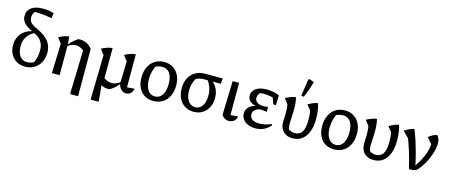

<svg xmlns="http://www.w3.org/2000/svg" viewBox="-54 -1478 5605 2391"><g transform="rotate(15 2748.5 -282.0)"><path d="M249 9Q184 9 136 -18.5Q88 -46 61 -96.5Q34 -147 34 -215Q34 -275 59.5 -323.5Q85 -372 130.5 -403Q176 -434 238 -443L281 -434Q210 -413 169 -357.5Q128 -302 128 -225Q128 -172 143.5 -132.5Q159 -93 187.5 -72Q216 -51 254 -51Q282 -51 309.5 -60Q337 -69 367 -87L328 -50Q353 -89 365 -134Q377 -179 377 -232Q377 -302 345.5 -349.5Q314 -397 249 -425Q187 -452 149.5 -478.5Q112 -505 95 -535Q78 -565 78 -601Q78 -671 130.5 -709Q183 -747 279 -747Q318 -747 353 -742Q388 -737 420 -726L410 -659Q357 -670 307 -675Q257 -680 208 -681Q192 -681 176 -681Q160 -681 143 -680L213 -704Q162 -662 162 -606Q162 -578 172.5 -557Q183 -536 209.5 -518Q236 -500 284 -478Q380 -434 426 -373.5Q472 -313 472 -232Q472 -161 443.5 -106.5Q415 -52 365 -21.5Q315 9 249 9Z M885 194 878 182 894 -372 981 -414V194ZM686 -370 684 -390Q710 -419 739 -447Q768 -475 802 -494Q807 -494 812.5 -494.5Q818 -495 823 -495Q870 -495 909.5 -475.5Q949 -456 981 -414L894 -372Q844 -413 792 -413Q738 -413 686 -370ZM592 0 604 -382 551 -451Q583 -469 615.5 -481Q648 -493 682 -497L691 -391V0Z M1541 -71 1636 -78Q1632 -50 1618.5 -31Q1605 -12 1586.5 -3Q1568 6 1548 6Q1525 6 1503.5 -6Q1482 -18 1466.5 -41.5Q1451 -65 1446 -100L1454 -382L1401 -451Q1469 -490 1541 -497ZM1143 194 1155 -382 1102 -451Q1172 -490 1242 -497L1240 -85L1224 -52L1246 182V194ZM1338 7Q1332 8 1326 8.5Q1320 9 1314 9Q1237 9 1181 -52L1226 -121Q1281 -73 1342 -73Q1397 -73 1454 -116L1455 -96Q1429 -62 1400 -36.5Q1371 -11 1338 7Z M1897 9Q1832 9 1784 -21Q1736 -51 1709.5 -106Q1683 -161 1683 -236Q1683 -314 1711 -372.5Q1739 -431 1790 -463.5Q1841 -496 1909 -496Q1975 -496 2024 -465.5Q2073 -435 2100 -380Q2127 -325 2127 -251Q2127 -172 2098.5 -113.5Q2070 -55 2018.5 -23Q1967 9 1897 9ZM1904 -51Q1943 -51 1971.5 -73.5Q2000 -96 2016 -139.5Q2032 -183 2032 -245Q2032 -305 2016.5 -346.5Q2001 -388 1971.5 -409.5Q1942 -431 1901 -431Q1875 -431 1843.5 -421.5Q1812 -412 1772 -393L1825 -430Q1802 -386 1790 -340Q1778 -294 1778 -241Q1778 -180 1794 -137.5Q1810 -95 1838 -73Q1866 -51 1904 -51Z M2432 -416Q2407 -416 2381.5 -408.5Q2356 -401 2337 -389Q2316 -349 2306.5 -311Q2297 -273 2297 -236Q2297 -179 2313 -137.5Q2329 -96 2357.5 -73.5Q2386 -51 2424 -51Q2461 -51 2489 -73Q2517 -95 2532 -136Q2547 -177 2547 -235Q2547 -272 2540 -304.5Q2533 -337 2517.5 -368.5Q2502 -400 2476 -435L2530 -437Q2635 -357 2635 -225Q2635 -156 2607.5 -103Q2580 -50 2531.5 -20.5Q2483 9 2419 9Q2354 9 2305 -21.5Q2256 -52 2229 -107Q2202 -162 2202 -236Q2202 -312 2231 -368Q2260 -424 2312.5 -455Q2365 -486 2437 -486H2663L2659 -416Z M2779 -47 2792 -486H2875V-71L2972 -78Q2968 -51 2953.5 -32Q2939 -13 2917.5 -3.5Q2896 6 2873 6Q2846 6 2821 -7.5Q2796 -21 2779 -47Z M3215 9Q3161 9 3119.5 -9Q3078 -27 3054 -59Q3030 -91 3030 -133Q3030 -181 3062.5 -216.5Q3095 -252 3151 -261Q3104 -269 3073.5 -298Q3043 -327 3043 -366Q3043 -424 3092 -460Q3141 -496 3228 -496Q3268 -496 3307.5 -489.5Q3347 -483 3393 -466L3379 -402Q3335 -418 3293 -426Q3251 -434 3210 -434Q3165 -434 3118 -422L3178 -449Q3155 -430 3143 -407Q3131 -384 3131 -363Q3131 -336 3146.5 -318.5Q3162 -301 3187 -292Q3212 -283 3240 -283L3301 -289V-227L3228 -235Q3201 -235 3177 -224Q3153 -213 3138.5 -193.5Q3124 -174 3124 -148Q3124 -107 3157 -84Q3190 -61 3247 -61Q3284 -61 3321 -69.5Q3358 -78 3400 -97L3408 -80Q3369 -35 3321.5 -13Q3274 9 3215 9ZM3356 -337 3309 -466H3393L3390 -337Z M3695 9Q3645 9 3608 -11Q3571 -31 3550.5 -68.5Q3530 -106 3530 -157Q3530 -170 3531.5 -193.5Q3533 -217 3533.5 -243.5Q3534 -270 3534 -292Q3534 -338 3526 -382L3474 -451Q3513 -471 3543.5 -482Q3574 -493 3606 -497Q3614 -463 3618 -425.5Q3622 -388 3622 -350Q3622 -317 3620.5 -283.5Q3619 -250 3617 -218.5Q3615 -187 3615 -161Q3615 -140 3616.5 -125Q3618 -110 3621.5 -97Q3625 -84 3631 -70L3615 -95Q3634 -78 3656 -69.5Q3678 -61 3705 -61Q3769 -61 3799 -108.5Q3829 -156 3829 -263Q3829 -294 3826.5 -326Q3824 -358 3820 -381L3766 -447Q3803 -468 3831 -480Q3859 -492 3890 -496Q3903 -462 3910.5 -408Q3918 -354 3918 -301Q3918 -204 3891.5 -134.5Q3865 -65 3815 -28Q3765 9 3695 9ZM3697 -526 3664 -535 3697 -749 3705 -758 3772 -737Q3757 -683 3738.5 -630.5Q3720 -578 3697 -526Z M4227 9Q4162 9 4114 -21Q4066 -51 4039.5 -106Q4013 -161 4013 -236Q4013 -314 4041 -372.5Q4069 -431 4120 -463.5Q4171 -496 4239 -496Q4305 -496 4354 -465.5Q4403 -435 4430 -380Q4457 -325 4457 -251Q4457 -172 4428.5 -113.5Q4400 -55 4348.5 -23Q4297 9 4227 9ZM4234 -51Q4273 -51 4301.5 -73.5Q4330 -96 4346 -139.5Q4362 -183 4362 -245Q4362 -305 4346.5 -346.5Q4331 -388 4301.5 -409.5Q4272 -431 4231 -431Q4205 -431 4173.5 -421.5Q4142 -412 4102 -393L4155 -430Q4132 -386 4120 -340Q4108 -294 4108 -241Q4108 -180 4124 -137.5Q4140 -95 4168 -73Q4196 -51 4234 -51Z M4739 9Q4689 9 4652 -11Q4615 -31 4594.5 -68.5Q4574 -106 4574 -157Q4574 -170 4575.5 -193.5Q4577 -217 4577.5 -243.5Q4578 -270 4578 -292Q4578 -338 4570 -382L4518 -451Q4557 -471 4587.5 -482Q4618 -493 4650 -497Q4658 -463 4662 -425.5Q4666 -388 4666 -350Q4666 -317 4664.5 -283.5Q4663 -250 4661 -218.5Q4659 -187 4659 -161Q4659 -140 4660.5 -125Q4662 -110 4665.5 -97Q4669 -84 4675 -70L4659 -95Q4678 -78 4700 -69.5Q4722 -61 4749 -61Q4813 -61 4843 -108.5Q4873 -156 4873 -263Q4873 -294 4870.5 -326Q4868 -358 4864 -381L4810 -447Q4847 -468 4875 -480Q4903 -492 4934 -496Q4947 -462 4954.5 -408Q4962 -354 4962 -301Q4962 -204 4935.5 -134.5Q4909 -65 4859 -28Q4809 9 4739 9Z M5196 4Q5171 -104 5138.5 -211Q5106 -318 5060 -427L5096 -353L5008 -442Q5044 -464 5074 -477.5Q5104 -491 5133 -497Q5163 -422 5187.5 -344Q5212 -266 5232 -188.5Q5252 -111 5267 -36L5236 -29Q5269 -68 5295.5 -112.5Q5322 -157 5342 -202.5Q5362 -248 5373 -291.5Q5384 -335 5384 -372Q5384 -380 5383.5 -387.5Q5383 -395 5381 -403L5393 -356L5319 -442Q5343 -461 5368.5 -475.5Q5394 -490 5425 -497Q5444 -481 5453 -454Q5462 -427 5462 -394Q5462 -353 5450 -305.5Q5438 -258 5417.5 -208.5Q5397 -159 5369.5 -113.5Q5342 -68 5311 -32Q5300 -19 5290.5 -12Q5281 -5 5269 -1.5Q5257 2 5239.5 3Q5222 4 5196 4Z"/></g></svg>

Font: Piazzolla 24pt Medium
Style: Regular
Weight: 500
Designer: Juan Pablo del Peral
Foundry: Huerta Tipografica
Version: Version 2.005